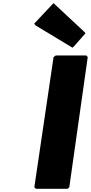

<svg xmlns="http://www.w3.org/2000/svg" viewBox="-20 -1181 572 1208"><path d="M523 -832H331L317 -822L196 -3L206 7H405L416 -3L532 -822ZM306 -1150 195 -1032 204 -1021 436 -881 447 -891 518 -972 509 -982 317 -1161Z"/></svg>

Font: Hussar Woodtype
Style: UltraObl
Weight: 900
Foundry: Cannot Into Space Fonts
Version: Version 1.07